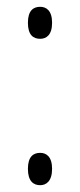

<svg xmlns="http://www.w3.org/2000/svg" viewBox="-20 -538 235 564"><path d="M98 -424C116 -424 133 -435 133 -471C133 -507 116 -518 98 -518C78 -518 62 -507 62 -471C62 -435 78 -424 98 -424ZM98 6C116 6 133 -6 133 -42C133 -78 116 -89 98 -89C78 -89 62 -78 62 -42C62 -6 78 6 98 6Z"/></svg>

Font: Noto Serif Hebrew ExtraCondensed Light
Style: Regular
Weight: 300
Width: 2
Designer: Monotype Design Team
Foundry: Monotype Imaging Inc.
Version: Version 2.004